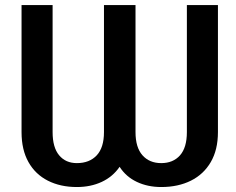

<svg xmlns="http://www.w3.org/2000/svg" viewBox="-20 -731 935 761"><path d="M284.7 10.3Q219.2 10.3 169.7 -14.9Q120.1 -40 92.8 -88.6Q65.4 -137.2 65.4 -207.5V-710.9H188.5V-207.5Q188.5 -146.5 214.4 -115.5Q240.2 -84.5 284.7 -84.5Q334.5 -84.5 363.3 -115.2Q392.1 -146 392.1 -207.5V-710.9H517.1V-207.5Q517.1 -146.5 544.7 -115.5Q572.3 -84.5 619.1 -84.5Q666 -84.5 693.4 -115.2Q720.7 -146 720.7 -207.5V-710.9H843.8V-207.5Q843.8 -137.2 815.4 -88.6Q787.1 -40 736.6 -14.9Q686 10.3 619.1 10.3Q565.4 10.3 522.5 -10Q479.5 -30.3 454.1 -69.8Q426.8 -30.3 383.1 -10Q339.4 10.3 284.7 10.3Z"/></svg>

Font: Roboto Slab LO Medium
Style: Regular
Weight: 500
Designer: Google
Version: Version 2.000